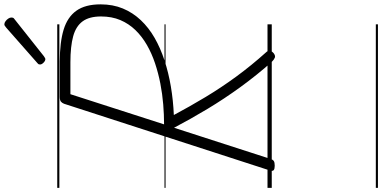

<svg xmlns="http://www.w3.org/2000/svg" viewBox="-468 -832 1799 904"><g transform="rotate(-90 432.0 -379.5)"><path d="M104 14Q90 14 84 9.5Q78 5 81 -6L396 -978Q400 -988 406.5 -993Q413 -998 429 -998H595Q685 -998 744.5 -980Q804 -962 834 -920Q864 -878 864 -806Q864 -748 844.5 -701Q825 -654 789.5 -616.5Q754 -579 706 -551.5Q658 -524 600 -505Q542 -486 477 -475Q412 -464 343 -461Q383 -386 427.5 -312Q472 -238 524 -167Q576 -96 638 -27Q645 -20 646 -11.5Q647 -3 634 9Q622 18 613 14.5Q604 11 593 0Q530 -71 474.5 -147.5Q419 -224 371.5 -303Q324 -382 283 -460L136 -5Q133 5 126.5 9.5Q120 14 104 14ZM299 -507Q344 -507 393 -511Q442 -515 491 -524.5Q540 -534 586.5 -549.5Q633 -565 673 -588Q713 -611 743 -642Q773 -673 790 -713Q807 -753 807 -804Q807 -859 784 -890.5Q761 -922 713.5 -935Q666 -948 591 -948H441ZM606 -1066Q598 -1066 589.5 -1074.5Q581 -1083 581 -1090Q581 -1093 581.5 -1096Q582 -1099 587 -1103L754 -1250Q759 -1253 762 -1256Q765 -1259 770 -1259Q777 -1259 784.5 -1253.5Q792 -1248 797 -1240.5Q802 -1233 802 -1226Q802 -1222 801 -1218.5Q800 -1215 794 -1211L620 -1073Q615 -1070 612 -1068Q609 -1066 606 -1066ZM0 490H770V500H0ZM0 -20H770V0H0ZM0 -505H770V-500H0ZM0 -1010H770V-1000H0Z"/></g></svg>

Font: Playwrite NZ Guides
Style: Regular
Weight: 400
Designer: Veronika Burian, José Scaglione
Foundry: TypeTogether
Version: Version 1.003